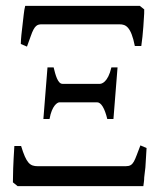

<svg xmlns="http://www.w3.org/2000/svg" viewBox="-20 -635 556 655"><path d="M321 -349H193C177 -349 169 -380 163 -405H142L128 -229H149C157 -275 176 -286 183 -286H311C325 -286 337 -266 346 -229H367L381 -405H360C348 -353 326 -349 321 -349ZM440 -478H462L466 -510C467 -522 468 -532 469 -544L471 -575C472 -585 472 -594 472 -603L457 -615H66C64 -607 62 -597 61 -586L53 -516C52 -505 51 -494 51 -485L72 -476L85 -512C98 -550 108 -552 123 -552H388C409 -552 427 -544 440 -478ZM409 -68H109C82 -68 70 -78 52 -137H29C25 -75 24 -38 24 -13L40 0H469C470 -9 472 -18 472 -30L476 -64C478 -90 478 -103 480 -130L459 -139C438 -86 437 -68 409 -68Z"/></svg>

Font: Temporarium
Style: Regular
Weight: 400
Version: Version 1.1